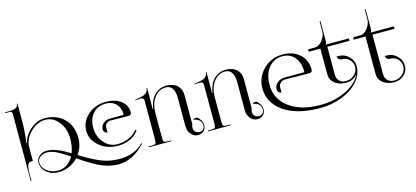

<svg xmlns="http://www.w3.org/2000/svg" viewBox="-70 -1380 4408 2035"><g transform="rotate(-15 2134.0 -363.0)"><path d="M224.6 -146.5Q224.6 -89.8 274.9 -49.8Q325.2 -9.8 395.5 -9.8Q450.2 -9.8 494.6 -38.6Q539.1 -67.4 566.4 -119.1Q489.3 -171.9 433.6 -199.2Q377.9 -226.6 330.1 -226.6Q286.1 -226.6 255.4 -203.1Q224.6 -179.7 224.6 -146.5ZM163.1 -177.7H145.5Q133.8 -177.7 126.5 -174.3Q119.1 -170.9 110.8 -159.2Q102.5 -147.5 98.6 -119.6Q94.7 -91.8 94.7 -48.8V23.4H86.9V-104.5V-713.9Q86.9 -743.2 57.6 -743.2H11.7V-752H67.4Q103.5 -752 129.4 -764.2Q155.3 -776.4 155.3 -803.7V-807.6H163.1V-724.6V-610.4Q163.1 -568.4 159.2 -511.2Q155.3 -454.1 151.4 -418Q147.5 -381.8 145.5 -376Q148.4 -376 151.4 -376Q170.9 -459 243.7 -521Q316.4 -583 398.4 -583Q530.3 -583 611.3 -502Q692.4 -420.9 692.4 -288.1Q692.4 -193.4 636.7 -116.2Q696.3 -79.1 733.4 -58.6Q770.5 -38.1 828.1 -11.2Q885.7 15.6 942.4 27.8Q999 40 1057.6 40Q1223.6 40 1323.2 -62.5L1329.1 -56.6Q1193.4 92.8 1029.3 92.8Q986.3 92.8 939.5 81.5Q892.6 70.3 855.5 55.2Q818.4 40 769.5 12.2Q720.7 -15.6 691.4 -34.7Q662.1 -53.7 613.3 -86.9Q572.3 -42 515.6 -17.1Q459 7.8 395.5 7.8Q318.4 7.8 267.1 -37.1Q215.8 -82 215.8 -146.5Q215.8 -186.5 249.5 -215.3Q283.2 -244.1 330.1 -244.1Q387.7 -244.1 446.8 -220.2Q505.9 -196.3 581.1 -150.4Q607.4 -217.8 607.4 -305.7Q607.4 -413.1 547.4 -489.3Q487.3 -565.4 402.3 -565.4Q312.5 -565.4 237.8 -490.7Q163.1 -416 163.1 -327.1Z M1069.3 -378.9Q1043 -378.9 1024.4 -361.3Q1005.9 -343.8 1005.9 -320.3V-265.6Q988.3 -265.6 976.1 -278.3Q963.9 -291 963.9 -308.6Q963.9 -346.7 994.6 -373.5Q1025.4 -400.4 1069.3 -400.4H1211.9Q1219.7 -400.4 1219.7 -409.2Q1219.7 -479.5 1177.2 -522.5Q1134.8 -565.4 1065.4 -565.4Q978.5 -565.4 925.3 -507.3Q872.1 -449.2 872.1 -354.5Q872.1 -255.9 931.6 -186.5Q991.2 -117.2 1076.2 -117.2Q1146.5 -117.2 1203.6 -143.1Q1260.7 -168.9 1296.9 -215.8L1308.6 -204.1Q1225.6 -99.6 1076.2 -99.6Q959 -99.6 875.5 -169.9Q792 -240.2 792 -338.9Q792 -440.4 873 -511.7Q954.1 -583 1069.3 -583Q1172.9 -583 1235.8 -535.2Q1298.8 -487.3 1298.8 -409.2V-404.3Q1298.8 -392.6 1290 -384.3Q1281.2 -376 1268.6 -376Z M1386.7 0V-8.8H1420.9Q1456.1 -8.8 1464.4 -17.1Q1472.7 -25.4 1472.7 -60.5V-490.2Q1472.7 -503.9 1463.9 -512.7Q1455.1 -521.5 1440.4 -521.5Q1438.5 -521.5 1436.5 -521.5L1378.9 -516.6L1377.9 -522.5L1453.1 -538.1Q1484.4 -543.9 1504.9 -562.5Q1525.4 -581.1 1525.4 -609.4V-613.3H1533.2V-485.4Q1533.2 -400.4 1531.2 -382.8H1538.1Q1541 -409.2 1553.7 -446.3Q1575.2 -508.8 1623.5 -545.9Q1671.9 -583 1732.4 -583Q1810.5 -583 1853.5 -543Q1896.5 -502.9 1896.5 -435.5V-117.2Q1887.7 -96.7 1887.7 -78.1Q1887.7 -50.8 1904.8 -34.2Q1921.9 -17.6 1950.2 -17.6Q1975.6 -17.6 1991.2 -33.2Q2006.8 -48.8 2006.8 -75.2Q2006.8 -112.3 1982.9 -132.8Q1959 -153.3 1921.9 -158.2Q1921.9 -172.9 1960 -172.9Q1982.4 -159.2 1999 -132.8Q2015.6 -106.4 2015.6 -75.2Q2015.6 -36.1 1990.7 -12.7Q1965.8 10.7 1925.8 10.7Q1881.8 10.7 1851.1 -26.4Q1820.3 -63.5 1820.3 -116.2V-418.9Q1820.3 -566.4 1724.6 -566.4Q1648.4 -566.4 1598.6 -500Q1548.8 -433.6 1548.8 -328.1V-60.5Q1548.8 -25.4 1557.6 -17.1Q1566.4 -8.8 1601.6 -8.8H1635.7V0Z M2038.1 0V-8.8H2072.3Q2107.4 -8.8 2115.7 -17.1Q2124 -25.4 2124 -60.5V-490.2Q2124 -503.9 2115.2 -512.7Q2106.4 -521.5 2091.8 -521.5Q2089.8 -521.5 2087.9 -521.5L2030.3 -516.6L2029.3 -522.5L2104.5 -538.1Q2135.7 -543.9 2156.2 -562.5Q2176.8 -581.1 2176.8 -609.4V-613.3H2184.6V-485.4Q2184.6 -400.4 2182.6 -382.8H2189.5Q2192.4 -409.2 2205.1 -446.3Q2226.6 -508.8 2274.9 -545.9Q2323.2 -583 2383.8 -583Q2461.9 -583 2504.9 -543Q2547.9 -502.9 2547.9 -435.5V-117.2Q2539.1 -96.7 2539.1 -78.1Q2539.1 -50.8 2556.2 -34.2Q2573.2 -17.6 2601.6 -17.6Q2627 -17.6 2642.6 -33.2Q2658.2 -48.8 2658.2 -75.2Q2658.2 -112.3 2634.3 -132.8Q2610.4 -153.3 2573.2 -158.2Q2573.2 -172.9 2611.3 -172.9Q2633.8 -159.2 2650.4 -132.8Q2667 -106.4 2667 -75.2Q2667 -36.1 2642.1 -12.7Q2617.2 10.7 2577.1 10.7Q2533.2 10.7 2502.4 -26.4Q2471.7 -63.5 2471.7 -116.2V-418.9Q2471.7 -566.4 2376 -566.4Q2299.8 -566.4 2250 -500Q2200.2 -433.6 2200.2 -328.1V-60.5Q2200.2 -25.4 2209 -17.1Q2217.8 -8.8 2252.9 -8.8H2287.1V0Z M2711.9 -290Q2711.9 -411.1 2798.8 -497.1Q2885.7 -583 3008.8 -583Q3125 -583 3196.3 -519Q3267.6 -455.1 3267.6 -350.6V-345.7Q3267.6 -334 3259.3 -325.7Q3251 -317.4 3238.3 -317.4H3237.3L2969.7 -320.3Q2939.5 -320.3 2918 -300.8Q2896.5 -279.3 2896.5 -252V-197.3Q2878.9 -197.3 2866.7 -210Q2854.5 -222.7 2854.5 -240.2Q2854.5 -282.2 2888.2 -312Q2921.9 -341.8 2969.7 -341.8H3178.7Q3186.5 -341.8 3186.5 -350.6Q3186.5 -447.3 3136.7 -506.3Q3086.9 -565.4 3004.9 -565.4Q2910.2 -565.4 2852.5 -494.1Q2794.9 -422.9 2794.9 -305.7Q2794.9 -150.4 2923.3 -56.2Q3051.8 38.1 3261.7 38.1Q3421.9 38.1 3547.4 -23.9Q3672.9 -85.9 3713.9 -181.6Q3693.4 -152.3 3660.2 -135.7Q3627 -119.1 3588.9 -119.1Q3510.7 -119.1 3462.9 -157.2Q3415 -195.3 3415 -257.8V-539.1H3287.1V-565.4H3360.4Q3400.4 -565.4 3430.2 -597.2Q3460 -628.9 3470.7 -659.2Q3481.4 -689.5 3481.4 -705.1V-819.3H3491.2V-607.4Q3491.2 -572.3 3478.5 -566.4V-565.4H3734.4V-539.1H3491.2V-232.4Q3491.2 -189.5 3518.1 -163.1Q3544.9 -136.7 3588.9 -136.7Q3643.6 -136.7 3682.1 -172.9Q3720.7 -209 3720.7 -259.8Q3720.7 -306.6 3686.5 -339.4Q3652.3 -372.1 3603.5 -372.1Q3585 -372.1 3572.3 -384.3Q3559.6 -396.5 3559.6 -414.1H3579.1Q3644.5 -414.1 3691.4 -368.7Q3738.3 -323.2 3738.3 -259.8Q3738.3 -170.9 3672.4 -94.7Q3606.4 -18.6 3493.2 25.4Q3379.9 69.3 3247.1 69.3Q3087.9 69.3 2966.3 24.9Q2844.7 -19.5 2778.3 -101.6Q2711.9 -183.6 2711.9 -290Z M4233.4 -132.8Q4233.4 -74.2 4189.5 -33.2Q4145.5 7.8 4084 7.8Q4005.9 7.8 3958 -30.3Q3910.2 -68.4 3910.2 -130.9V-539.1H3782.2V-565.4H3855.5Q3895.5 -565.4 3925.3 -597.2Q3955.1 -628.9 3965.8 -659.2Q3976.6 -689.5 3976.6 -705.1V-819.3H3986.3V-607.4Q3986.3 -572.3 3973.6 -566.4V-565.4H4229.5V-539.1H3986.3V-105.5Q3986.3 -62.5 4013.2 -36.1Q4040 -9.8 4084 -9.8Q4138.7 -9.8 4177.2 -45.9Q4215.8 -82 4215.8 -132.8Q4215.8 -179.7 4181.6 -212.4Q4147.5 -245.1 4098.6 -245.1Q4080.1 -245.1 4067.4 -257.3Q4054.7 -269.5 4054.7 -287.1H4074.2Q4139.6 -287.1 4186.5 -241.7Q4233.4 -196.3 4233.4 -132.8Z"/></g></svg>

Font: FoglihtenNo07
Style: Regular
Weight: 500
Designer: gluk (gluksza@wp.pl)
Foundry: gluk (gluksza@wp.pl)
Version: Version 0.871